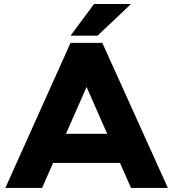

<svg xmlns="http://www.w3.org/2000/svg" viewBox="-20 -921 848 941"><path d="M186.5 0H6.3L325.7 -710.9H481.4L802.7 0H622.1L567.9 -122.6H240.2ZM303.2 -265.1H505.4L404.3 -494.6ZM325.7 -746.1 440.9 -901.4H622.1L458 -746.1Z"/></svg>

Font: Bert Sans Black
Style: Regular
Weight: 900
Designer: Christian Robertson, Adam Twardoch, & Cristiano Sobral
Foundry: Google
Version: Version 12.135;January 10, 2020;FontCreator 12.0.0.2547 64-b